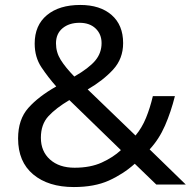

<svg xmlns="http://www.w3.org/2000/svg" viewBox="-20 -745 772 775"><path d="M304 -725Q384 -725 430.5 -684.5Q477 -644 477 -571Q477 -508 436.5 -464Q396 -420 334 -384L527 -198Q553 -229 569.5 -269.5Q586 -310 597 -357H686Q670 -293 646 -238Q622 -183 584 -142L730 0H611L524 -84Q477 -42 419 -16Q361 10 278 10Q175 10 114 -41Q53 -92 53 -186Q53 -263 94.5 -309.5Q136 -356 207 -396Q175 -432 147.5 -473Q120 -514 120 -569Q120 -643 169.5 -684Q219 -725 304 -725ZM301 -653Q259 -653 232.5 -631Q206 -609 206 -570Q206 -534 225 -503.5Q244 -473 280 -436Q339 -470 364.5 -500.5Q390 -531 390 -571Q390 -607 366 -630Q342 -653 301 -653ZM260 -341Q206 -309 175.5 -276Q145 -243 145 -189Q145 -134 182 -101Q219 -68 281 -68Q345 -68 391 -89Q437 -110 468 -139Z"/></svg>

Font: Noto Sans Old Hungarian
Style: Regular
Weight: 400
Designer: Monotype Design Team
Foundry: Monotype Imaging Inc.
Version: Version 2.005; ttfautohint (v1.8.4.7-5d5b)